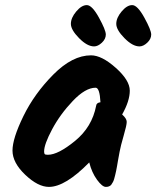

<svg xmlns="http://www.w3.org/2000/svg" viewBox="-20 -745 613 753"><path d="M527 -563Q500 -563 468 -595.5Q436 -628 436 -651.5Q436 -675 457 -700Q478 -725 498.5 -725Q519 -725 546 -676Q573 -627 573 -609.5Q573 -592 557.5 -577.5Q542 -563 527 -563ZM337 -528Q379 -528 434 -479Q489 -430 489 -389.5Q489 -349 459 -296Q477 -280 477 -267Q477 -254 465 -213Q453 -172 449 -149.5Q445 -127 442.5 -114Q440 -101 439 -93.5Q438 -86 435.5 -75Q433 -64 431.5 -57.5Q430 -51 427.5 -42.5Q425 -34 422 -29.5Q419 -25 416 -20Q409 -12 395 -12Q381 -12 360.5 -40Q340 -68 330 -108Q236 -12 172 -12Q129 -12 79 -59.5Q29 -107 29 -154.5Q29 -202 72 -290Q115 -378 189.5 -453Q264 -528 337 -528ZM168 -138Q208 -138 274.5 -192.5Q341 -247 357 -330Q358 -342 374 -344Q371 -401 355 -401Q315 -401 265.5 -349Q216 -297 184.5 -238Q153 -179 153 -151Q153 -143 155.5 -140.5Q158 -138 168 -138ZM349 -563Q322 -563 290 -595.5Q258 -628 258 -651.5Q258 -675 279 -700Q300 -725 320.5 -725Q341 -725 368 -676Q395 -627 395 -609.5Q395 -592 379.5 -577.5Q364 -563 349 -563Z"/></svg>

Font: Kalam
Style: Bold
Weight: 700
Version: Version 2.001;PS 1.0;hotconv 1.0.79;makeotf.lib2.5.61930; tt